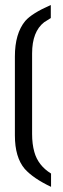

<svg xmlns="http://www.w3.org/2000/svg" viewBox="-20 -722 252 762"><path d="M39.1 -184.6Q39.1 -97.7 78.1 -51.8Q112.3 -13.7 182.6 19.5V-33.2Q130.9 -65.4 116.2 -119.1Q107.4 -150.4 107.4 -190.4V-509.8Q107.4 -596.7 155.3 -633.8Q165 -640.6 181.6 -650.4V-702.1Q107.4 -669.9 80.1 -638.7Q39.1 -588.9 39.1 -498Z"/></svg>

Font: Post No Bills Colombo
Style: SemiBold
Weight: 700
Designer: Kosala Senevirathne, Siva Puranthara, Lasantha Premarathna, Tharique Azeez
Foundry: Mooniak
Version: Version 1.220 ; ttfautohint (v1.5)